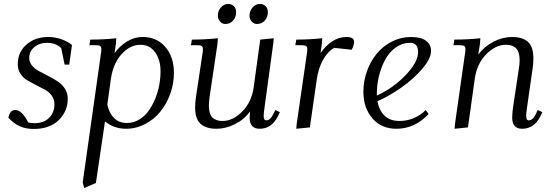

<svg xmlns="http://www.w3.org/2000/svg" viewBox="-20 -637 2751 960"><path d="M22 -47.9Q28.8 -86.9 56.2 -86.9Q89.8 -86.9 121.1 -24.9Q134.3 -21 152.8 -21Q198.2 -21 225.1 -47.4Q252 -73.7 252 -116.2Q252 -140.6 238.3 -159.4Q224.6 -178.2 204.3 -188.7Q184.1 -199.2 160.4 -211.4Q136.7 -223.6 116.5 -235.4Q96.2 -247.1 82.5 -267.8Q68.8 -288.6 68.8 -315.9Q68.8 -376 112.1 -414.1Q155.3 -452.1 222.2 -452.1Q253.9 -452.1 285.9 -441.2Q317.9 -430.2 339.8 -412.1L326.2 -314H303.2L286.1 -396Q259.3 -422.9 216.8 -422.9Q177.2 -422.9 151.6 -401.4Q126 -379.9 126 -347.2Q126 -326.2 140.4 -308.8Q154.8 -291.5 176 -280.8Q197.3 -270 222.4 -256.6Q247.6 -243.2 268.8 -229.7Q290 -216.3 304.4 -193.8Q318.8 -171.4 318.8 -143.1Q318.8 -81.1 273.7 -36.6Q228.5 7.8 148.9 7.8Q110.4 7.8 80.6 -4.9Q50.8 -17.6 22 -47.9Z M393.6 274.9 483.9 -363.8Q486.8 -380.9 486.8 -391.1Q486.8 -402.8 480.5 -407Q474.1 -411.1 456.5 -411.1H426.8L431.6 -439Q498.5 -439 561.5 -445.8L559.6 -418L552.7 -371.1Q579.6 -408.2 616 -430.2Q652.3 -452.1 692.9 -452.1Q763.7 -452.1 806.6 -402.3Q849.6 -352.5 849.6 -272Q849.6 -219.2 831.5 -168.7Q813.5 -118.2 782.2 -79.3Q751 -40.5 705.8 -16.8Q660.6 6.8 609.9 6.8Q549.8 6.8 504.9 -29.8L459.5 277.8L400.9 303.2ZM516.6 -113.8Q525.4 -71.8 550.3 -46.9Q575.2 -22 614.7 -22Q646.5 -22 674.6 -38.3Q702.6 -54.7 721.9 -81.3Q741.2 -107.9 755.4 -141.8Q769.5 -175.8 776.1 -211.2Q782.7 -246.6 782.7 -279.8Q782.7 -337.9 755.6 -375.5Q728.5 -413.1 682.6 -413.1Q630.4 -413.1 588.1 -366.5Q545.9 -319.8 534.7 -244.1Z M934.6 -411.1 939.5 -439Q1006.3 -439 1069.3 -445.8L1067.4 -418L1028.3 -154.8Q1024.4 -124.5 1024.4 -110.8Q1024.4 -85.9 1030.3 -69.3Q1036.1 -52.7 1047.1 -45.2Q1058.1 -37.6 1068.6 -34.9Q1079.1 -32.2 1093.3 -32.2Q1144.5 -32.2 1191.4 -79.6Q1238.3 -127 1248.5 -201.2L1281.2 -439L1348.6 -445.8L1346.7 -421.9L1303.2 -104Q1298.3 -68.8 1298.3 -58.1Q1298.3 -35.2 1311.5 -35.2Q1330.6 -35.2 1345.7 -64.9L1356.4 -86.9L1379.4 -76.2L1368.7 -54.2Q1337.4 6.8 1278.3 6.8Q1228.5 6.8 1228.5 -47.9Q1228.5 -60.5 1230.5 -80.1Q1200.7 -39.1 1154.5 -16.1Q1108.4 6.8 1062.5 6.8Q1009.8 6.8 982.7 -17.8Q955.6 -42.5 955.6 -100.1Q955.6 -124.5 959.5 -149.9L991.7 -363.8Q994.6 -380.9 994.6 -391.1Q994.6 -402.8 988.3 -407Q981.9 -411.1 964.4 -411.1ZM1069.3 -558.1Q1069.3 -582 1084.2 -599.6Q1099.1 -617.2 1121.6 -617.2Q1137.7 -617.2 1149.2 -606.2Q1160.6 -595.2 1160.6 -576.2Q1160.6 -551.3 1145.5 -534.2Q1130.4 -517.1 1106.4 -517.1Q1090.8 -517.1 1080.1 -529.8Q1069.3 -542.5 1069.3 -558.1ZM1227.5 -558.1Q1227.5 -582 1242.7 -599.6Q1257.8 -617.2 1280.3 -617.2Q1296.4 -617.2 1307.9 -606.2Q1319.3 -595.2 1319.3 -576.2Q1319.3 -551.8 1304 -534.4Q1288.6 -517.1 1264.6 -517.1Q1249 -517.1 1238.3 -529.8Q1227.5 -542.5 1227.5 -558.1Z M1456.5 -411.1 1461.4 -439Q1528.3 -439 1591.3 -445.8L1589.4 -418L1582.5 -371.1Q1607.9 -408.7 1641.4 -430.4Q1674.8 -452.1 1712.4 -452.1Q1750.5 -452.1 1750.5 -428.2Q1750.5 -410.2 1738.3 -388.2L1650.4 -397.9Q1618.7 -378.9 1595.7 -338.6Q1572.8 -298.3 1564.5 -244.1L1529.3 0L1461.4 6.8L1463.4 -17.1L1513.7 -363.8Q1516.6 -380.9 1516.6 -391.1Q1516.6 -402.8 1510.3 -407Q1503.9 -411.1 1486.3 -411.1Z M1796.9 -178.2Q1796.9 -231 1814.7 -280.8Q1832.5 -330.6 1863.5 -368.4Q1894.5 -406.2 1939.5 -429.2Q1984.4 -452.1 2035.2 -452.1Q2084.5 -452.1 2109.9 -433.3Q2135.3 -414.6 2135.3 -382.8Q2135.3 -344.2 2091.3 -293Q2047.4 -241.7 1986.3 -199Q1925.3 -156.2 1867.2 -130.9Q1875 -85.9 1902.3 -59.1Q1929.7 -32.2 1977.1 -32.2Q2052.7 -32.2 2108.9 -86.9L2123 -66.9Q2054.2 6.8 1961.9 6.8Q1886.2 6.8 1841.6 -45.7Q1796.9 -98.1 1796.9 -178.2ZM1864.3 -159.2Q1945.8 -196.3 2008.1 -261.2Q2070.3 -326.2 2070.3 -377Q2070.3 -422.9 2030.3 -422.9Q1991.2 -422.9 1958.7 -399.7Q1926.3 -376.5 1906.2 -339.4Q1886.2 -302.2 1875.2 -258.3Q1864.3 -214.4 1864.3 -169.9Z M2247.1 -411.1 2252 -439Q2318.8 -439 2381.8 -445.8L2379.9 -418L2371.1 -363.8Q2401.4 -404.8 2447.5 -428.5Q2493.7 -452.1 2540 -452.1Q2592.8 -452.1 2619.9 -427.5Q2647 -402.8 2647 -345.2Q2647 -320.3 2643.1 -294.9L2615.7 -104Q2610.8 -68.8 2610.8 -58.1Q2610.8 -35.2 2624 -35.2Q2643.1 -35.2 2658.2 -64.9L2668.9 -86.9L2691.9 -76.2L2681.2 -54.2Q2649.9 6.8 2590.8 6.8Q2541 6.8 2541 -47.9Q2541 -71.8 2545.9 -105L2573.7 -290Q2578.1 -315.4 2578.1 -334Q2578.1 -358.9 2572.3 -375.5Q2566.4 -392.1 2555.4 -399.9Q2544.4 -407.7 2533.7 -410.4Q2522.9 -413.1 2508.8 -413.1Q2458 -413.1 2411.4 -366Q2364.7 -318.8 2354 -244.1L2319.8 0L2252.9 6.8L2254.9 -17.1L2304.2 -363.8Q2307.1 -380.9 2307.1 -391.1Q2307.1 -402.8 2300.8 -407Q2294.4 -411.1 2276.9 -411.1Z"/></svg>

Font: Dihjauti
Style: Italic
Weight: 400
Italic angle: -9°
Designer: T. Christopher White
Version: Version 3.0.0